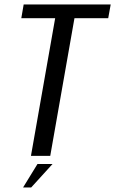

<svg xmlns="http://www.w3.org/2000/svg" viewBox="-20 -695 514 856"><path d="M118 0 226 -614H75L85.5 -675H473.5L462.5 -614H312L204 0ZM82.8 140.9 147.1 36.2H214.2L118.9 140.9Z"/></svg>

Font: Anybody
Style: Italic
Weight: 400
Italic angle: -10°
Designer: Tyler Finck
Foundry: Etcetera Type Company
Version: Version 1.010; ttfautohint (v1.8.3) -l 8 -r 50 -G 200 -x 14 